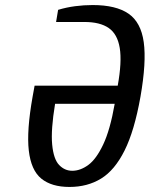

<svg xmlns="http://www.w3.org/2000/svg" viewBox="-20 -729 592 760"><path d="M255 11Q184 11 143.5 -22Q103 -55 94 -133Q85 -211 109 -346L117 -390H446Q463 -484 454 -539Q445 -594 410.5 -618Q376 -642 314 -642H202L210 -690Q243 -700 277.5 -704.5Q312 -709 347 -709Q439 -709 488.5 -675Q538 -641 549 -562Q560 -483 536 -346Q512 -211 473 -133Q434 -55 380 -22Q326 11 255 11ZM266 -53Q298 -53 329.5 -76Q361 -99 388.5 -157Q416 -215 434 -318H198Q181 -215 186.5 -157Q192 -99 214 -76Q236 -53 266 -53Z"/></svg>

Font: Cuprum Medium
Style: Italic
Weight: 500
Italic angle: -10°
Version: Version 3.000